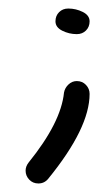

<svg xmlns="http://www.w3.org/2000/svg" viewBox="-20 -260 260 450"><path d="M160 -70Q173 -70 181.5 -61Q190 -52 190 -40Q190 40 93 159Q84 170 70 170Q57 170 48.5 161Q40 152 40 140Q40 130 47 121Q123 27 130 -43Q132 -54 140.5 -62Q149 -70 160 -70ZM110 -210Q110 -223 118.5 -231.5Q127 -240 140 -240Q158 -240 174 -232Q190 -224 190 -210Q190 -197 181.5 -188.5Q173 -180 160 -180Q142 -180 126 -188Q110 -196 110 -210Z"/></svg>

Font: Pecita
Style: Book
Weight: 400
Width: 7
Version: Version 4.3